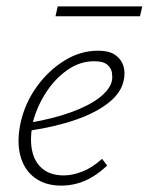

<svg xmlns="http://www.w3.org/2000/svg" viewBox="-20 -576 466 602"><path d="M172 6Q122 6 88.5 -19Q55 -44 43.5 -89Q32 -134 45 -193Q59 -254 95.5 -304.5Q132 -355 182 -386Q232 -417 287 -417Q324 -417 343 -402.5Q362 -388 367.5 -367.5Q373 -347 368 -325Q361 -287 322.5 -255.5Q284 -224 220.5 -201.5Q157 -179 71 -166L72 -191Q148 -204 204 -224.5Q260 -245 292.5 -270.5Q325 -296 331 -323Q333 -334 331 -348Q329 -362 316.5 -373Q304 -384 275 -384Q231 -384 192 -357Q153 -330 125 -287Q97 -244 84 -196Q73 -145 80 -107Q87 -69 112.5 -47.5Q138 -26 180 -26Q207 -26 238 -38Q269 -50 300 -78L316 -57Q294 -36 270 -21.5Q246 -7 221.5 -0.5Q197 6 172 6ZM154 -525 161 -556H426L419 -525Z"/></svg>

Font: Ysabeau Infant ExtraLight
Style: Italic
Weight: 250
Italic angle: -12°
Designer: Christian Thalmann (Catharsis Fonts)
Version: Version 2.001;gftools[0.9.30]; featfreeze: ss01,ss02,lnum